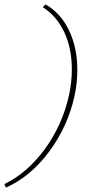

<svg xmlns="http://www.w3.org/2000/svg" viewBox="-30 -731 412 874"><path d="M-10 107Q95 56 174.5 -53Q254 -162 284 -297Q297 -356 297 -416Q297 -511 262.5 -584.5Q228 -658 165 -698L177 -711Q246 -672 284 -593Q322 -514 322 -413Q322 -352 309 -293Q278 -154 193.5 -40.5Q109 73 -3 123Z"/></svg>

Font: Ysabeau Extralight
Style: Italic
Weight: 200
Italic angle: -12°
Designer: Christian Thalmann (Catharsis Fonts)
Version: Version 0.003